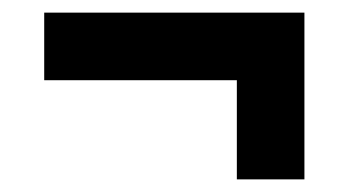

<svg xmlns="http://www.w3.org/2000/svg" viewBox="-20 -456 551 304"><path d="M50 -329V-436H462V-172H355V-329Z"/></svg>

Font: Georama SemiBold
Style: Regular
Weight: 600
Designer: Jean-Baptiste Levee
Foundry: Production Type
Version: Version 1.000